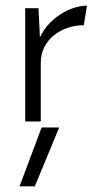

<svg xmlns="http://www.w3.org/2000/svg" viewBox="-20 -429 334 678"><path d="M276 -340Q246 -340 218.5 -330.5Q191 -321 170 -304Q149 -287 136.5 -262.5Q124 -238 124 -208V0H69V-400H116L121 -297Q133 -323 152 -343.5Q171 -364 193.5 -378.5Q216 -393 240.5 -401Q265 -409 287 -409ZM189 21 103 229H49Q69 176 88 125Q107 74 127 21Z"/></svg>

Font: Josefin Sans
Style: Regular
Weight: 400
Designer: Santiago Orozco
Foundry: Typemade
Version: Version 1.0